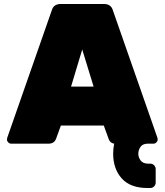

<svg xmlns="http://www.w3.org/2000/svg" viewBox="-20 -720 825 962"><path d="M284 -700H501Q537 -700 546 -667L769 -29Q770 -26 770 -19.5Q770 -13 763.5 -6.5Q757 0 748 0H717Q694 1 683.5 16.5Q673 32 673 50.5Q673 69 685 84.5Q697 100 723 100H733Q744 100 752 108Q760 116 760 127V195Q760 206 752 214Q744 222 733 222H719Q633 222 590 174Q547 126 547 50Q547 25 552 0Q530 -4 524 -25L500 -91H285L261 -25Q252 0 222 0H37Q28 0 21.5 -6.5Q15 -13 15 -19.5Q15 -26 16 -29L239 -667Q248 -700 284 -700ZM336 -286H449L392 -472Z"/></svg>

Font: Rubik One
Style: Regular
Weight: 400
Designer: Hubert and Fischer with Elvire Volk Leonovitch
Foundry: Hubert and Fischer with Elvire Volk Leonovitch
Version: Version 1.001